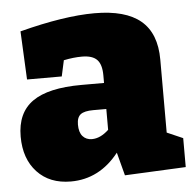

<svg xmlns="http://www.w3.org/2000/svg" viewBox="-45 -601 666 661"><g transform="rotate(-5 287.5 -270.0)"><path d="M517 -124 572 -100V0L361 10L340 -70Q273 15 174 15Q101 15 58 -31Q15 -77 15 -154Q15 -236 69.5 -274.5Q124 -313 239 -313H317V-339Q317 -377 301 -393.5Q285 -410 249 -410Q220 -410 186 -403L174 -348H54L46 -515Q200 -555 305 -555Q412 -555 464.5 -511Q517 -467 517 -376ZM259 -124Q288 -124 317 -151V-223H272Q241 -223 228 -213Q215 -203 215 -178Q215 -151 227 -137.5Q239 -124 259 -124Z"/></g></svg>

Font: Bitter Pro Black
Style: Regular
Weight: 900
Designer: Sol Matas, and Bitter project Authors
Foundry: Sol Matas
Version: Version 1.010